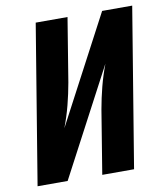

<svg xmlns="http://www.w3.org/2000/svg" viewBox="-82 -805 765 874"><g transform="rotate(-10 300.0 -367.5)"><path d="M21 0 142 -735H289L241 -441Q232 -390 219 -339.5Q206 -289 187 -239L449 -735H588L467 0H320L368 -294Q377 -345 390 -395.5Q403 -446 422 -496L160 0Z"/></g></svg>

Font: Iosevka Curly HvExObl
Style: Regular
Weight: 900
Width: 7
Italic angle: -9°
Monospace: yes
Designer: Belleve Invis
Foundry: Belleve Invis
Version: Version 11.1.0; ttfautohint (v1.8.3)